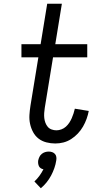

<svg xmlns="http://www.w3.org/2000/svg" viewBox="-20 -755 540 1021"><path d="M274 8Q250 8 226.5 2Q203 -4 185 -18Q167 -32 156 -52.5Q145 -73 140 -96Q135 -119 136.5 -143.5Q138 -168 142 -193L184 -450H94V-520H196L231 -735H309L274 -520H444V-450H262L218 -181Q216 -168 215 -154Q214 -140 215.5 -127Q217 -114 221.5 -102Q226 -90 234 -80.5Q242 -71 254.5 -66.5Q267 -62 280 -62Q293 -62 306.5 -67Q320 -72 330.5 -81.5Q341 -91 348.5 -102.5Q356 -114 361.5 -126.5Q367 -139 371 -151.5Q375 -164 378 -177L452 -165Q448 -144 440.5 -123Q433 -102 421.5 -82Q410 -62 394 -45Q378 -28 358.5 -15.5Q339 -3 317.5 2.5Q296 8 274 8ZM197 246 163 210Q178 196 190 179.5Q202 163 211 145Q203 144 196.5 139.5Q190 135 187 128.5Q184 122 183 114.5Q182 107 183 99Q185 89 189.5 79.5Q194 70 202 63.5Q210 57 219.5 54Q229 51 239 51Q249 51 257.5 54Q266 57 272 63.5Q278 70 279.5 79.5Q281 89 279 99Q276 119 269 139Q262 159 252 178Q242 197 228 214.5Q214 232 197 246Z"/></svg>

Font: Iosevka Term Curly
Style: Italic
Weight: 400
Italic angle: -9°
Designer: Belleve Invis
Foundry: Belleve Invis
Version: Version 32.3.0